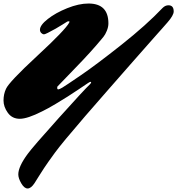

<svg xmlns="http://www.w3.org/2000/svg" viewBox="-44 -703 1007 1091"><path d="M535 -483Q475 -410 379.5 -312Q284 -214 282 -211L281 -204Q281 -195 287 -195Q293 -195 310 -205Q327 -215 415.5 -275.5Q504 -336 646 -448.5Q788 -561 880 -658Q895 -673 913 -673Q943 -673 943 -638Q943 -616 908 -576Q895 -561 875.5 -539Q856 -517 850.5 -511Q845 -505 797.5 -451Q750 -397 697 -337Q644 -277 572.5 -195Q501 -113 440 -43Q308 110 267.5 165.5Q227 221 206.5 252Q186 283 174.5 302Q163 321 152 338Q132 368 113 368Q94 368 77 339Q60 310 60 288Q60 244 113 172Q143 131 289 -31.5Q435 -194 468 -225Q474 -232 474 -235Q474 -238 470 -238Q466 -238 453 -229Q440 -220 404 -196Q368 -172 341.5 -155Q315 -138 271.5 -112Q228 -86 195 -70Q112 -28 68.5 -28Q25 -28 0.5 -62Q-24 -96 -24 -132Q-24 -168 -10 -198Q7 -237 167 -385Q327 -533 349 -574Q351 -578 351 -580Q351 -582 345.5 -582Q340 -582 336 -579Q332 -576 312 -564Q292 -552 272 -540Q215 -508 206.5 -508Q198 -508 190.5 -515.5Q183 -523 183 -534Q183 -560 227.5 -595Q272 -630 338 -656.5Q404 -683 459 -683Q572 -683 572 -570Q572 -550 563 -528Q554 -506 544 -494Z"/></svg>

Font: Mrs Sheppards
Style: Regular
Weight: 400
Version: Version 1.000